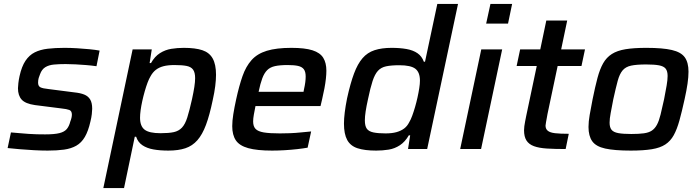

<svg xmlns="http://www.w3.org/2000/svg" viewBox="-20 -763 3577 983"><path d="M224 8Q192 8 154.5 6Q117 4 82 1Q47 -2 19 -5L36 -85Q61 -83 83 -81Q105 -79 126.5 -77.5Q148 -76 168.5 -75.5Q189 -75 211 -75Q259 -75 284.5 -81.5Q310 -88 322 -102.5Q334 -117 340 -141Q344 -151 346 -160Q348 -169 348 -176Q348 -195 335 -200Q322 -205 293 -208L159 -225Q110 -232 91 -253Q72 -274 72 -311Q72 -320 74 -337.5Q76 -355 80 -373Q91 -423 110.5 -452Q130 -481 158 -495Q186 -509 224 -513.5Q262 -518 310 -518Q341 -518 374 -516Q407 -514 438 -511Q469 -508 490 -504L474 -424Q446 -428 419.5 -430Q393 -432 367 -433.5Q341 -435 316 -435Q282 -435 256 -432.5Q230 -430 212 -419Q194 -408 185 -383Q181 -374 178 -363.5Q175 -353 175 -340Q175 -322 187 -316Q199 -310 229 -307L361 -290Q391 -287 411 -279Q431 -271 441.5 -254Q452 -237 452 -206Q452 -196 450 -178.5Q448 -161 443 -141Q432 -92 414.5 -62Q397 -32 370.5 -17Q344 -2 308 3Q272 8 224 8Z M509 200 659 -510H757L746 -440H753Q772 -474 799 -491Q826 -508 857 -513Q888 -518 921 -518Q980 -518 1016 -506Q1052 -494 1069 -463.5Q1086 -433 1086 -380Q1086 -355 1082 -322.5Q1078 -290 1069 -250Q1053 -173 1034.5 -123.5Q1016 -74 990.5 -45Q965 -16 929 -4Q893 8 842 8Q799 8 765.5 2Q732 -4 709 -19.5Q686 -35 677 -63H670L615 200ZM802 -81Q844 -81 869.5 -86.5Q895 -92 911.5 -109.5Q928 -127 939 -162Q950 -197 963 -255Q971 -292 975 -318Q979 -344 979 -363Q979 -392 968.5 -406.5Q958 -421 935 -425.5Q912 -430 873 -430Q840 -430 817 -424Q794 -418 778 -405.5Q762 -393 751 -373Q743 -360 735.5 -340Q728 -320 721 -295.5Q714 -271 708.5 -246Q703 -221 700 -199Q697 -177 697 -160Q697 -117 720.5 -99Q744 -81 802 -81Z M1373 8Q1296 8 1251 -4.5Q1206 -17 1187.5 -44.5Q1169 -72 1169 -117Q1169 -144 1174.5 -178.5Q1180 -213 1189 -254Q1204 -323 1221.5 -373Q1239 -423 1268 -455.5Q1297 -488 1346 -503Q1395 -518 1472 -518Q1541 -518 1580 -505.5Q1619 -493 1635 -467Q1651 -441 1651 -401Q1651 -383 1648.5 -360Q1646 -337 1641 -310.5Q1636 -284 1629 -254L1621 -220H1288Q1283 -195 1279.5 -175.5Q1276 -156 1276 -141Q1276 -116 1288.5 -103Q1301 -90 1330.5 -85Q1360 -80 1413 -80Q1436 -80 1464 -81Q1492 -82 1520.5 -85Q1549 -88 1573 -90L1555 -7Q1533 -3 1502 0.5Q1471 4 1437.5 6Q1404 8 1373 8ZM1304 -293H1534L1536 -304Q1541 -326 1543 -342Q1545 -358 1545 -371Q1545 -396 1535.5 -408.5Q1526 -421 1506 -425.5Q1486 -430 1453 -430Q1413 -430 1388 -424.5Q1363 -419 1348 -404Q1333 -389 1323 -362.5Q1313 -336 1304 -293Z M1906 8Q1847 8 1810.5 -4Q1774 -16 1757.5 -46.5Q1741 -77 1741 -130Q1741 -155 1745 -187.5Q1749 -220 1757 -260Q1774 -337 1792.5 -386.5Q1811 -436 1836 -465Q1861 -494 1897.5 -506Q1934 -518 1985 -518Q2028 -518 2061.5 -512Q2095 -506 2117.5 -490.5Q2140 -475 2150 -447H2156L2219 -743H2325L2167 0H2069L2080 -70H2073Q2054 -37 2027.5 -19.5Q2001 -2 1970 3Q1939 8 1906 8ZM1954 -80Q1987 -80 2010 -86.5Q2033 -93 2049 -105Q2065 -117 2075 -137Q2083 -150 2090.5 -170.5Q2098 -191 2105 -215Q2112 -239 2117.5 -264Q2123 -289 2126.5 -311.5Q2130 -334 2130 -350Q2130 -393 2106.5 -411Q2083 -429 2025 -429Q1983 -429 1957 -423.5Q1931 -418 1915 -400.5Q1899 -383 1887.5 -348Q1876 -313 1864 -255Q1856 -219 1852 -192.5Q1848 -166 1848 -147Q1848 -118 1858 -104Q1868 -90 1892 -85Q1916 -80 1954 -80Z M2469 -642 2491 -743H2602L2581 -642ZM2336 0 2444 -510H2551L2443 0Z M2876 0Q2821 0 2780.5 -2.5Q2740 -5 2714 -14.5Q2688 -24 2675.5 -43.5Q2663 -63 2663 -96Q2663 -106 2664.5 -117Q2666 -128 2668.5 -141Q2671 -154 2674 -169L2728 -425H2625L2643 -510H2746L2777 -658H2884L2853 -510H2975L2957 -425H2835L2783 -179Q2782 -174 2780 -162Q2778 -150 2775.5 -137.5Q2773 -125 2773 -120Q2773 -103 2784.5 -93.5Q2796 -84 2822 -81Q2848 -78 2892 -78Z M3210 8Q3126 8 3078.5 -2.5Q3031 -13 3012 -40Q2993 -67 2993 -113Q2993 -140 2999 -174.5Q3005 -209 3014 -255Q3027 -319 3039 -364Q3051 -409 3068 -439Q3085 -469 3112.5 -486.5Q3140 -504 3182.5 -511Q3225 -518 3289 -518Q3373 -518 3420 -507Q3467 -496 3486 -469.5Q3505 -443 3505 -396Q3505 -369 3500 -334.5Q3495 -300 3485 -255Q3471 -191 3458.5 -146Q3446 -101 3429.5 -71Q3413 -41 3386.5 -23.5Q3360 -6 3317 1Q3274 8 3210 8ZM3212 -77Q3251 -77 3276.5 -80.5Q3302 -84 3317.5 -94.5Q3333 -105 3343.5 -124.5Q3354 -144 3362 -176.5Q3370 -209 3380 -255Q3388 -296 3393 -325Q3398 -354 3398 -374Q3398 -399 3388 -411.5Q3378 -424 3354 -428.5Q3330 -433 3288 -433Q3239 -433 3211 -427Q3183 -421 3167.5 -402.5Q3152 -384 3142.5 -349Q3133 -314 3120 -255Q3112 -213 3106.5 -184Q3101 -155 3101 -135Q3101 -111 3111 -98.5Q3121 -86 3145.5 -81.5Q3170 -77 3212 -77Z"/></svg>

Font: Saira Thin Medium
Style: Italic
Weight: 500
Italic angle: -12°
Version: Version 1.101